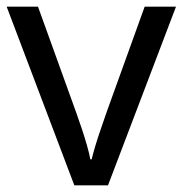

<svg xmlns="http://www.w3.org/2000/svg" viewBox="-20 -607 548 576"><path d="M203 -51 0 -587H94L208 -271Q216 -249 225 -222Q234 -195 241 -170.5Q248 -146 251 -129H255Q259 -146 266.5 -171Q274 -196 283.5 -223Q293 -250 300 -271L414 -587H508L304 -51Z"/></svg>

Font: Noto Sans Tamil UI
Style: Regular
Weight: 400
Designer: Jelle Bosma - Monotype Design Team
Foundry: Monotype Imaging Inc.
Version: Version 2.004; ttfautohint (v1.8.4.7-5d5b)